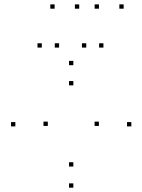

<svg xmlns="http://www.w3.org/2000/svg" viewBox="-20 -848 660 890"><path d="M588.8 -262.1V-282.1H568.8V-262.1ZM320 -545.8V-565.8H300V-545.8ZM51.2 -262.1V-282.1H31.2V-262.1ZM320 22V2H300V22ZM201.6 -264.2V-284.2H181.6V-264.2ZM320 -452.3V-472.3H300V-452.3ZM438.4 -264.2V-284.2H418.4V-264.2ZM320 -76V-96H300V-76ZM459.4 -627.4V-647.4H439.4V-627.4ZM553.2 -807.7V-827.7H533.2V-807.7ZM438.7 -807.7V-827.7H418.7V-807.7ZM379.8 -627.4V-647.4H359.8V-627.4ZM253.9 -627.4V-647.4H233.9V-627.4ZM347.2 -807.7V-827.7H327.2V-807.7ZM233.2 -807.7V-827.7H213.2V-807.7ZM173.8 -627.4V-647.4H153.8V-627.4Z"/></svg>

Font: Monaspace Xenon Dots Var
Style: Regular
Weight: 400
Designer: Riley Cran and the Lettermatic Team
Version: Version 1.100 (Monaspace Xenon Dots)